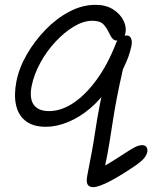

<svg xmlns="http://www.w3.org/2000/svg" viewBox="-20 -515 630 795"><path d="M365 260Q356 260 349 255.5Q342 251 340 241Q338 231 341 214Q353 153 360.5 112Q368 71 372.5 40Q377 9 382 -20Q387 -49 394 -85.5Q401 -122 414 -175L430 -155Q397 -103 353 -66Q309 -29 261.5 -9.5Q214 10 170 10Q118 10 87 -13.5Q56 -37 46.5 -79.5Q37 -122 48 -178Q59 -234 91 -289.5Q123 -345 168.5 -392Q214 -439 267.5 -467Q321 -495 375 -495Q419 -495 448.5 -476Q478 -457 491.5 -429.5Q505 -402 499 -376Q497 -365 486.5 -356Q476 -347 465 -347Q455 -347 448 -353Q441 -359 436 -370Q421 -402 407 -415.5Q393 -429 362 -429Q326 -429 286.5 -405.5Q247 -382 210.5 -343Q174 -304 147.5 -256Q121 -208 111 -159Q101 -108 119.5 -81.5Q138 -55 183 -55Q234 -55 284.5 -89Q335 -123 380.5 -185.5Q426 -248 460 -335Q466 -351 477.5 -359.5Q489 -368 505 -368Q518 -368 523 -355Q528 -342 524 -324Q519 -300 511 -278.5Q503 -257 489 -228Q473 -158 463.5 -108Q454 -58 447.5 -15.5Q441 27 433.5 73.5Q426 120 413 183L398 181Q454 148 485.5 127Q517 106 535.5 96Q554 86 569 86Q580 86 586 93.5Q592 101 590 114Q587 127 577.5 139Q568 151 546 167Q514 189 486.5 206Q459 223 436 235Q413 247 395 253.5Q377 260 365 260Z"/></svg>

Font: Shantell Sans Light
Style: Italic
Weight: 300
Italic angle: -11°
Designer: Stephen Nixon, Anya Danilova, Shantell Martin
Foundry: Arrow Type
Version: Version 1.008;[ac192a2d6]